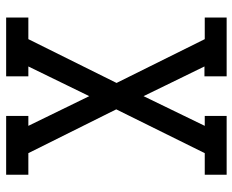

<svg xmlns="http://www.w3.org/2000/svg" viewBox="-88 -688 775 640"><g transform="rotate(90 300.0 -367.5)"><path d="M38 0V-74H110L256 -368L110 -662H38V-735H234V-661H201L263 -534L300 -458L399 -662H366V-735H562V-662H490L344 -367L490 -74H562V0H366V-74H399L300 -277L201 -74H234V0Z"/></g></svg>

Font: Iosevka Slab Extended
Style: Regular
Weight: 400
Width: 7
Monospace: yes
Designer: Belleve Invis
Foundry: Belleve Invis
Version: Version 11.1.1; ttfautohint (v1.8.3)